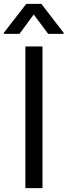

<svg xmlns="http://www.w3.org/2000/svg" viewBox="-58 -966 347 986"><path d="M160.2 -727.5V0H72.3V-727.5ZM189.5 -792 115.2 -891.6 42 -792H-38.1V-797.9L77.1 -946.3H154.3L268.6 -797.9V-792Z"/></svg>

Font: Inter Display
Style: Regular
Weight: 400
Designer: Rasmus Andersson
Foundry: rsms
Version: Version 4.000;git-37864ae